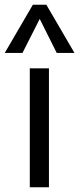

<svg xmlns="http://www.w3.org/2000/svg" viewBox="-48 -792 335 812"><path d="M78 0V-503H159V0ZM47 -568H-28L91 -772H148L267 -568H192L120 -712Z"/></svg>

Font: PRinguin Sans
Style: Regular
Weight: 400
Designer: Vernon Adams
Foundry: Vernon Adams
Version: ""